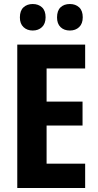

<svg xmlns="http://www.w3.org/2000/svg" viewBox="-20 -936 487 956"><path d="M404 0H66V-714H404V-595H212V-430H391V-311H212V-121H404ZM79 -849Q79 -883 97 -899.5Q115 -916 143 -916Q171 -916 189 -899.5Q207 -883 207 -850Q207 -818 189 -801Q171 -784 143 -784Q115 -784 97 -801Q79 -818 79 -849ZM264 -849Q264 -883 281.5 -899.5Q299 -916 328 -916Q356 -916 374 -899.5Q392 -883 392 -850Q392 -818 374 -801Q356 -784 328 -784Q299 -784 281.5 -801Q264 -818 264 -849Z"/></svg>

Font: Noto Sans Display Condensed
Style: Bold
Weight: 700
Width: 3
Designer: Monotype Design Team
Foundry: Monotype Imaging Inc.
Version: Version 2.003